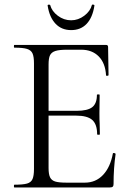

<svg xmlns="http://www.w3.org/2000/svg" viewBox="-20 -822 577 842"><path d="M43 -12Q81 -12 98.5 -17Q116 -22 122.5 -36.5Q129 -51 129 -81V-544Q129 -574 122.5 -588Q116 -602 98.5 -607.5Q81 -613 43 -613Q41 -613 41 -619Q41 -625 43 -625H445Q454 -625 454 -616L456 -493Q456 -490 450.5 -489.5Q445 -489 445 -492Q442 -545 413 -574.5Q384 -604 336 -604H275Q240 -604 223 -598.5Q206 -593 199.5 -580Q193 -567 193 -539V-85Q193 -58 199.5 -44.5Q206 -31 222 -26Q238 -21 272 -21H352Q400 -21 432 -55Q464 -89 475 -149Q475 -151 479 -151Q482 -151 484.5 -149.5Q487 -148 487 -147Q478 -84 478 -15Q478 -7 474.5 -3.5Q471 0 462 0H43Q41 0 41 -6Q41 -12 43 -12ZM313 -315H163V-336H316Q364 -336 384.5 -352Q405 -368 405 -406Q405 -408 411 -408Q417 -408 417 -406L416 -325Q416 -296 417 -281L418 -233Q418 -231 412 -231Q406 -231 406 -233Q406 -277 384.5 -296Q363 -315 313 -315ZM189 -797Q188 -801 193 -801.5Q198 -802 200 -800Q207 -773 233.5 -753Q260 -733 292 -733Q323 -733 349.5 -753Q376 -773 383 -800Q383 -802 387 -802Q390 -802 392.5 -800.5Q395 -799 394 -797Q386 -745 360 -717.5Q334 -690 292 -690Q250 -690 223.5 -718Q197 -746 189 -797Z"/></svg>

Font: Cormorant
Style: Regular
Weight: 400
Designer: Christian Thalmann (Catharsis Fonts)
Foundry: Catharsis Fonts
Version: Version 4.000